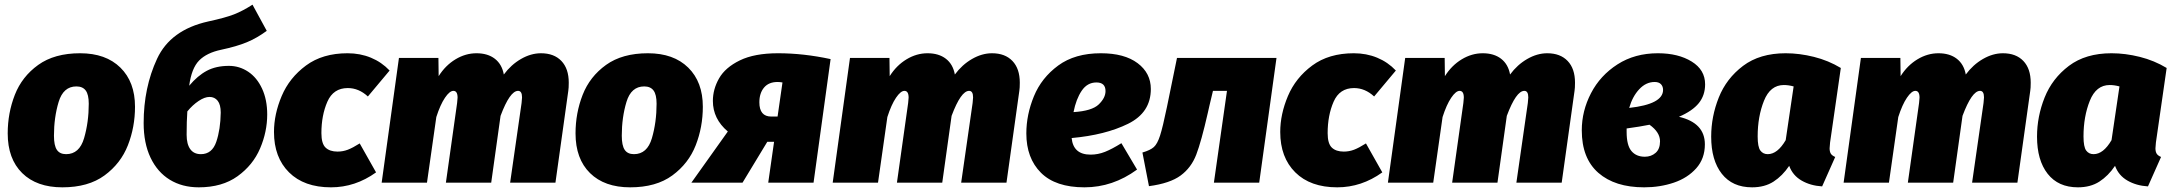

<svg xmlns="http://www.w3.org/2000/svg" viewBox="-20 -782 9304 822"><path d="M13 -211Q13 -298 43.5 -376Q74 -454 143.5 -504Q213 -554 323 -554Q433 -554 495.5 -492.5Q558 -431 558 -325Q558 -238 527.5 -160Q497 -82 427.5 -31Q358 20 247 20Q137 20 75 -41Q13 -102 13 -211ZM360 -338Q360 -377 347 -394.5Q334 -412 307 -412Q251 -412 231 -345.5Q211 -279 211 -201Q211 -159 223.5 -140.5Q236 -122 263 -122Q320 -122 340 -190.5Q360 -259 360 -338Z M1124 -292Q1124 -218 1093.5 -146.5Q1063 -75 997 -27.5Q931 20 831 20Q760 20 707 -12.5Q654 -45 624.5 -107Q595 -169 595 -255Q595 -407 652.5 -530.5Q710 -654 871 -690Q945 -706 982 -720.5Q1019 -735 1061 -762L1122 -650Q1080 -619 1036.5 -601Q993 -583 927 -569Q865 -556 832.5 -523Q800 -490 790 -415Q826 -458 865.5 -479Q905 -500 960 -500Q1005 -500 1042.5 -475Q1080 -450 1102 -402.5Q1124 -355 1124 -292ZM925 -300Q925 -334 912 -350.5Q899 -367 877 -367Q856 -367 830 -349.5Q804 -332 782 -305Q779 -263 779 -205Q779 -165 794.5 -143.5Q810 -122 840 -122Q888 -122 906 -175Q924 -228 925 -300Z M1648 -480 1555 -369Q1516 -405 1469 -405Q1407 -405 1381.5 -346.5Q1356 -288 1356 -212Q1356 -167 1374 -150Q1392 -133 1425 -133Q1448 -133 1469 -141Q1490 -149 1520 -168L1590 -44Q1501 20 1397 20Q1282 20 1217.5 -44Q1153 -108 1153 -217Q1153 -293 1186 -371Q1219 -449 1290 -501.5Q1361 -554 1468 -554Q1522 -554 1568 -535Q1614 -516 1648 -480Z M2415 -428Q2415 -405 2413 -393L2358 0H2164L2213 -341L2215 -365Q2215 -393 2198 -393Q2163 -393 2123 -286L2083 0H1889L1937 -341Q1939 -359 1939 -364Q1939 -393 1921 -393Q1905 -393 1885 -363.5Q1865 -334 1848 -281L1808 0H1614L1688 -534H1857L1858 -456Q1887 -502 1930 -528Q1973 -554 2020 -554Q2068 -554 2098.5 -530.5Q2129 -507 2137 -463Q2168 -505 2210.5 -529.5Q2253 -554 2296 -554Q2352 -554 2383.5 -521Q2415 -488 2415 -428Z M2444 -211Q2444 -298 2474.5 -376Q2505 -454 2574.5 -504Q2644 -554 2754 -554Q2864 -554 2926.5 -492.5Q2989 -431 2989 -325Q2989 -238 2958.5 -160Q2928 -82 2858.5 -31Q2789 20 2678 20Q2568 20 2506 -41Q2444 -102 2444 -211ZM2791 -338Q2791 -377 2778 -394.5Q2765 -412 2738 -412Q2682 -412 2662 -345.5Q2642 -279 2642 -201Q2642 -159 2654.5 -140.5Q2667 -122 2694 -122Q2751 -122 2771 -190.5Q2791 -259 2791 -338Z M3536 -529 3463 0H3269L3294 -175H3265L3159 0H2940L3096 -219Q3032 -273 3032 -350Q3032 -400 3058.5 -446.5Q3085 -493 3147.5 -523.5Q3210 -554 3311 -554Q3420 -554 3536 -529ZM3231 -344Q3231 -283 3282 -283H3309L3330 -429Q3318 -431 3309 -431Q3271 -431 3251 -407Q3231 -383 3231 -344Z M4346 -428Q4346 -405 4344 -393L4289 0H4095L4144 -341L4146 -365Q4146 -393 4129 -393Q4094 -393 4054 -286L4014 0H3820L3868 -341Q3870 -359 3870 -364Q3870 -393 3852 -393Q3836 -393 3816 -363.5Q3796 -334 3779 -281L3739 0H3545L3619 -534H3788L3789 -456Q3818 -502 3861 -528Q3904 -554 3951 -554Q3999 -554 4029.5 -530.5Q4060 -507 4068 -463Q4099 -505 4141.5 -529.5Q4184 -554 4227 -554Q4283 -554 4314.5 -521Q4346 -488 4346 -428Z M4568 -191Q4575 -120 4649 -120Q4681 -120 4711 -132Q4741 -144 4781 -169L4848 -56Q4744 20 4623 20Q4499 20 4436.5 -42.5Q4374 -105 4374 -211Q4374 -291 4406.5 -370Q4439 -449 4510.5 -501.5Q4582 -554 4693 -554Q4794 -554 4850.5 -511.5Q4907 -469 4907 -401Q4907 -300 4809.5 -252Q4712 -204 4568 -191ZM4713 -392Q4713 -429 4674 -429Q4635 -429 4611 -393.5Q4587 -358 4576 -302Q4655 -307 4684 -335Q4713 -363 4713 -392Z M5371 0H5177L5233 -393H5173L5158 -330L5151 -299Q5123 -176 5101.5 -120Q5080 -64 5034.5 -30.5Q4989 3 4899 15L4871 -129Q4905 -139 4920 -152.5Q4935 -166 4946.5 -201.5Q4958 -237 4976 -324L5019 -534H5445Z M5956 -480 5863 -369Q5824 -405 5777 -405Q5715 -405 5689.5 -346.5Q5664 -288 5664 -212Q5664 -167 5682 -150Q5700 -133 5733 -133Q5756 -133 5777 -141Q5798 -149 5828 -168L5898 -44Q5809 20 5705 20Q5590 20 5525.5 -44Q5461 -108 5461 -217Q5461 -293 5494 -371Q5527 -449 5598 -501.5Q5669 -554 5776 -554Q5830 -554 5876 -535Q5922 -516 5956 -480Z M6723 -428Q6723 -405 6721 -393L6666 0H6472L6521 -341L6523 -365Q6523 -393 6506 -393Q6471 -393 6431 -286L6391 0H6197L6245 -341Q6247 -359 6247 -364Q6247 -393 6229 -393Q6213 -393 6193 -363.5Q6173 -334 6156 -281L6116 0H5922L5996 -534H6165L6166 -456Q6195 -502 6238 -528Q6281 -554 6328 -554Q6376 -554 6406.5 -530.5Q6437 -507 6445 -463Q6476 -505 6518.5 -529.5Q6561 -554 6604 -554Q6660 -554 6691.5 -521Q6723 -488 6723 -428Z M7280 -421Q7280 -374 7253 -340.5Q7226 -307 7168 -282Q7279 -256 7279 -164Q7279 -103 7242 -61.5Q7205 -20 7146 0Q7087 20 7019 20Q6894 20 6823 -42Q6752 -104 6752 -224Q6752 -307 6791.5 -383Q6831 -459 6905 -506.5Q6979 -554 7078 -554Q7165 -554 7222.5 -518.5Q7280 -483 7280 -421ZM6955 -320Q7100 -336 7100 -397Q7100 -412 7091 -421.5Q7082 -431 7064 -431Q7027 -431 6998 -400Q6969 -369 6955 -320ZM6944 -232V-217Q6944 -160 6964.5 -135.5Q6985 -111 7022 -111Q7049 -111 7068 -127.5Q7087 -144 7087 -177Q7087 -216 7042 -248Q7003 -240 6944 -232Z M7861 -491 7815 -172Q7813 -152 7813 -147Q7813 -133 7818 -124.5Q7823 -116 7837 -110L7781 16Q7731 13 7693 -9Q7655 -31 7640 -72Q7611 -29 7573 -4.5Q7535 20 7481 20Q7397 20 7351.5 -38Q7306 -96 7306 -197Q7306 -283 7338.5 -364.5Q7371 -446 7442.5 -500Q7514 -554 7625 -554Q7684 -554 7746 -538.5Q7808 -523 7861 -491ZM7505 -198Q7505 -153 7516.5 -137.5Q7528 -122 7548 -122Q7590 -122 7625 -182L7659 -412Q7637 -418 7617 -418Q7559 -418 7532 -350.5Q7505 -283 7505 -198Z M8674 -428Q8674 -405 8672 -393L8617 0H8423L8472 -341L8474 -365Q8474 -393 8457 -393Q8422 -393 8382 -286L8342 0H8148L8196 -341Q8198 -359 8198 -364Q8198 -393 8180 -393Q8164 -393 8144 -363.5Q8124 -334 8107 -281L8067 0H7873L7947 -534H8116L8117 -456Q8146 -502 8189 -528Q8232 -554 8279 -554Q8327 -554 8357.5 -530.5Q8388 -507 8396 -463Q8427 -505 8469.5 -529.5Q8512 -554 8555 -554Q8611 -554 8642.5 -521Q8674 -488 8674 -428Z M9256 -491 9210 -172Q9208 -152 9208 -147Q9208 -133 9213 -124.5Q9218 -116 9232 -110L9176 16Q9126 13 9088 -9Q9050 -31 9035 -72Q9006 -29 8968 -4.5Q8930 20 8876 20Q8792 20 8746.5 -38Q8701 -96 8701 -197Q8701 -283 8733.5 -364.5Q8766 -446 8837.5 -500Q8909 -554 9020 -554Q9079 -554 9141 -538.5Q9203 -523 9256 -491ZM8900 -198Q8900 -153 8911.5 -137.5Q8923 -122 8943 -122Q8985 -122 9020 -182L9054 -412Q9032 -418 9012 -418Q8954 -418 8927 -350.5Q8900 -283 8900 -198Z"/></svg>

Font: Fira Sans Black
Style: Italic
Weight: 900
Italic angle: -8°
Designer: Carrois Corporate & Edenspiekermann AG
Foundry: Carrois Corporate GbR & Edenspiekermann AG
Version: Version 4.203